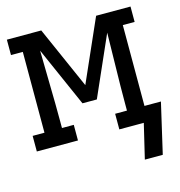

<svg xmlns="http://www.w3.org/2000/svg" viewBox="-104 -622 823 879"><g transform="rotate(-15 307.5 -183.0)"><path d="M475 164 514 0H398V-74H454V-106Q454 -190 456 -274Q458 -358 459 -442L334 -159H266L141 -442Q142 -358 144 -274Q146 -190 146 -106V-74H202V0H7V-74H63V-457H7V-530H170L300 -236L430 -530H593V-457H537V-74H615L560 164Z"/></g></svg>

Font: Iosevka Slab Extended
Style: Regular
Weight: 400
Width: 7
Monospace: yes
Designer: Belleve Invis
Foundry: Belleve Invis
Version: Version 11.1.1; ttfautohint (v1.8.3)